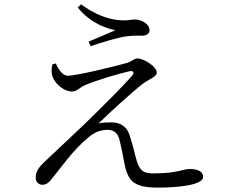

<svg xmlns="http://www.w3.org/2000/svg" viewBox="-20 -829 1040 877"><path d="M703 28C778 28 908 19 908 -21C908 -43 887 -57 848 -57C811 -57 794 -37 679 -37C631 -37 615 -54 601 -107C592 -143 581 -185 570 -217C557 -254 525 -270 490 -270C473 -270 450 -270 430 -265C484 -318 588 -412 629 -444C664 -470 696 -478 696 -497C696 -526 636 -562 607 -562C592 -562 583 -548 558 -541C501 -525 329 -483 290 -483C269 -483 250 -505 235 -539L219 -535C215 -515 214 -497 220 -479C230 -450 268 -411 310 -411C330 -411 341 -427 368 -440C425 -464 524 -493 569 -503C588 -508 597 -499 583 -483C541 -434 444 -338 368 -264C316 -214 234 -138 192 -98C165 -72 143 -52 143 -17C143 2 157 15 173 15C191 15 203 5 215 -10C255 -59 314 -144 381 -199C411 -226 441 -236 472 -236C505 -236 520 -215 526 -189C535 -153 543 -111 549 -79C566 2 595 28 703 28ZM385 -639 394 -618C435 -632 522 -660 566 -664C593 -667 608 -666 628 -666C654 -666 663 -678 663 -691C663 -720 626 -740 596 -740C579 -740 567 -735 539 -736C474 -738 415 -763 350 -809L335 -795C396 -719 473 -698 507 -691C476 -677 425 -656 385 -639Z"/></svg>

Font: Source Han Serif CN
Style: Regular
Weight: 400
Designer: Ryoko NISHIZUKA 西塚涼子 (kana & ideographs); Frank Grießhammer (Latin, Greek & Cyrillic); Wenlong ZHANG 张文龙 (bopomofo); San
Foundry: Adobe
Version: Version 2.003;hotconv 1.1.1;makeotfexe 2.6.0